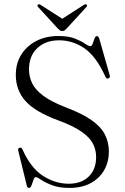

<svg xmlns="http://www.w3.org/2000/svg" viewBox="-20 -884 596 917"><path d="M311.5 13.5Q262.5 13.5 229.2 0.8Q196 -12 177 -25Q158 -38 151 -38Q144.5 -38 140 -25.2Q135.5 -12.5 130.8 0.5Q126 13.5 119 13.5Q110.5 13.5 108 2.5L67 -165Q64.5 -175 73 -178.5Q81.5 -181.5 87 -171Q126.5 -82 185.2 -44.2Q244 -6.5 308.5 -6.5Q369 -6.5 404 -41Q439 -75.5 439 -133Q439.5 -167 424.2 -197.2Q409 -227.5 369.2 -255.2Q329.5 -283 257 -309.5Q146.5 -350.5 101 -402.2Q55.5 -454 55.5 -526Q55.5 -582 82 -623.8Q108.5 -665.5 154.2 -688.8Q200 -712 258.5 -712Q307.5 -712 338 -699.8Q368.5 -687.5 385.8 -675.5Q403 -663.5 411.5 -663.5Q418.5 -663.5 422.8 -675.5Q427 -687.5 431.2 -699.5Q435.5 -711.5 442.5 -711.5Q450 -711.5 454 -700L504 -524.5Q507 -513 498 -509.5Q489 -506 484 -516.5Q440 -614 384 -652.8Q328 -691.5 261.5 -691.5Q198 -691.5 158.2 -654.2Q118.5 -617 118.5 -552.5Q118.5 -517 134 -485.5Q149.5 -454 188.2 -425.5Q227 -397 296 -370.5Q374 -341 418.5 -309.2Q463 -277.5 481.5 -240.5Q500 -203.5 500 -159.5Q500 -111.5 478 -72.2Q456 -33 414 -9.8Q372 13.5 311.5 13.5ZM300 -749.5Q294 -743 289.2 -739.2Q284.5 -735.5 277.5 -735.5Q271 -735.5 266 -739.2Q261 -743 254.5 -749.5L162.5 -850Q155.5 -858 161.5 -862Q166.5 -866 175 -860L277.5 -794.5L379.5 -860Q388.5 -866 393.5 -862Q399 -857.5 392 -850Z"/></svg>

Font: Fraunces 72pt Light
Style: Regular
Weight: 300
Version: Version 1.000;[0bf87f6ff]